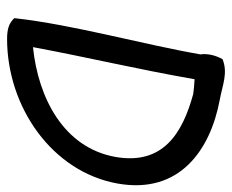

<svg xmlns="http://www.w3.org/2000/svg" viewBox="-78 -580 671 556"><g transform="rotate(90 258.0 -301.5)"><path d="M32 -7C46 8 63 14 92 14C289 14 477 -116 511 -306C543 -486 413 -575 268 -602C225 -610 191 -626 151 -610C140 -591 134 -567 137 -546C108 -379 51 -178 32 -7ZM116 -61C146 -222 179 -358 209 -529C225 -528 239 -527 252 -525C365 -494 458 -438 434 -300C407 -149 262 -76 116 -61Z"/></g></svg>

Font: Snowfall
Style: Obl
Weight: 400
Designer: Jasper
Foundry: Cannot Into Space Fonts
Version: Version 0.9